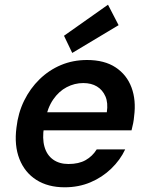

<svg xmlns="http://www.w3.org/2000/svg" viewBox="-20 -784 632 816"><path d="M255 12Q184 12 134.5 -19.5Q85 -51 62.5 -108.5Q40 -166 50 -242Q57 -304 82.5 -356Q108 -408 148 -447Q188 -486 239 -507.5Q290 -529 350 -529Q424 -529 471.5 -497.5Q519 -466 539 -412Q559 -358 550 -290Q549 -276 546 -260.5Q543 -245 539 -230H133L147 -307H434Q440 -347 428 -374.5Q416 -402 392 -416.5Q368 -431 334 -431Q297 -431 263.5 -413.5Q230 -396 206 -361Q182 -326 172 -273L167 -244Q159 -196 169 -160.5Q179 -125 205.5 -106Q232 -87 271 -87Q315 -87 344 -103.5Q373 -120 391 -149H512Q491 -104 452.5 -67Q414 -30 364 -9Q314 12 255 12ZM287 -559 252 -632 439 -764 484 -677Z"/></svg>

Font: DM Sans 11pt SemiBold
Style: Italic
Weight: 600
Italic angle: -10°
Version: Version 4.004;gftools[0.9.30]